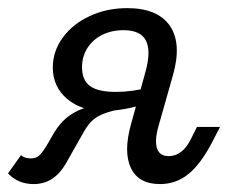

<svg xmlns="http://www.w3.org/2000/svg" viewBox="-53 -446 580 477"><path d="M272.6 -137.9 308.9 -269.4Q322.6 -320.2 309.3 -345.6Q296 -371 254 -371Q224.2 -371 200.8 -359.3Q177.4 -347.6 164.1 -326.6Q150.8 -305.6 150.8 -279Q150.8 -246.8 170.6 -232.3Q190.3 -217.7 234.7 -217.7Q255.6 -217.7 276.6 -220.6Q297.6 -223.4 308.9 -227.4L301.6 -187.1Q286.3 -180.6 257.7 -175.4Q229 -170.2 205.6 -170.2Q149.2 -170.2 113.7 -200.4Q78.2 -230.6 78.2 -278.2Q78.2 -318.5 102.8 -352.4Q127.4 -386.3 169.8 -406Q212.1 -425.8 262.9 -425.8Q338.7 -425.8 369 -381.9Q399.2 -337.9 376.6 -258.9L341.1 -133.9Q330.6 -96.8 337.1 -77.4Q343.5 -58.1 366.1 -58.1Q383.1 -58.1 397.2 -69Q411.3 -79.8 421.8 -101.6L436.3 -130.6H493.5L475.8 -96Q446.8 -39.5 415.7 -14.1Q384.7 11.3 344.4 11.3Q291.1 11.3 272.2 -28.6Q253.2 -68.5 272.6 -137.9ZM-33.1 -15.3 -0.8 -60.5Q8.1 -52.4 24.2 -52.4Q36.3 -52.4 44.8 -60.1Q53.2 -67.7 66.9 -91.1L76.6 -108.1Q88.7 -129.8 102.4 -144Q116.1 -158.1 133.1 -167.3Q150 -176.6 172.6 -182.3L237.9 -173.4Q211.3 -166.9 196.8 -160.1Q182.3 -153.2 172.2 -142.3Q162.1 -131.5 151.6 -112.1L110.5 -39.5Q96 -14.5 76.2 -1.6Q56.5 11.3 30.6 11.3Q11.3 11.3 -4.4 4.8Q-20.2 -1.6 -33.1 -15.3Z"/></svg>

Font: Playfair Micro SmCond SmLight
Style: Italic
Weight: 360
Width: 4
Italic angle: -15.6°
Designer: Claus Eggers Sørensen
Foundry: Claus Eggers Sørensen
Version: Version 2.203;Glyphs 3.3 (3326)